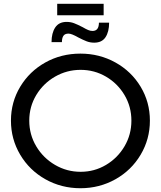

<svg xmlns="http://www.w3.org/2000/svg" viewBox="-20 -990 852 1017"><path d="M774 -351Q774 -253 725 -170.5Q676 -88 591.5 -40.5Q507 7 406 7Q305 7 220.5 -40.5Q136 -88 87 -170.5Q38 -253 38 -351Q38 -449 87 -530.5Q136 -612 220 -659Q304 -706 406 -706Q507 -706 591.5 -659Q676 -612 725 -530.5Q774 -449 774 -351ZM135 -351Q135 -277 172 -215Q209 -153 271.5 -116.5Q334 -80 407 -80Q480 -80 541.5 -116.5Q603 -153 639.5 -215Q676 -277 676 -351Q676 -425 639.5 -486.5Q603 -548 541.5 -584Q480 -620 407 -620Q334 -620 271.5 -584Q209 -548 172 -486.5Q135 -425 135 -351ZM479 -764Q457 -764 438 -771.5Q419 -779 394 -792Q359 -812 343 -812Q324 -812 316 -800.5Q308 -789 308 -767H253Q253 -815 272.5 -844.5Q292 -874 333 -874Q354 -874 372.5 -867Q391 -860 418 -846Q435 -836 447 -831Q459 -826 470 -826Q504 -826 504 -870H558Q558 -822 539 -793Q520 -764 479 -764ZM283 -970H529V-909H283Z"/></svg>

Font: Montserrat arm2
Style: Regular
Weight: 400
Designer: Julieta Ulanovsky
Foundry: Julieta Ulanovsky
Version: Version 6.000